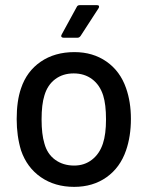

<svg xmlns="http://www.w3.org/2000/svg" viewBox="-20 -720 581 748"><path d="M62 -134Q45 -190 45 -256Q45 -327 62 -376Q84 -442 138.5 -479.5Q193 -517 270 -517Q342 -517 395 -480Q448 -443 471 -377Q490 -323 490 -257Q490 -189 471 -134Q448 -67 395 -29.5Q342 8 269 8Q194 8 139.5 -29.5Q85 -67 62 -134ZM381 -161Q393 -197 393 -255Q393 -313 382 -348Q369 -389 339 -411.5Q309 -434 267 -434Q225 -434 195 -411.5Q165 -389 153 -348Q142 -313 142 -255Q142 -197 153 -161Q164 -120 195 -97.5Q226 -75 269 -75Q309 -75 338.5 -98Q368 -121 381 -161ZM291 -700H358Q364 -700 365.5 -696.5Q367 -693 364 -688L294 -580Q289 -573 282 -573H228Q222 -573 219.5 -576.5Q217 -580 220 -585L279 -693Q282 -700 291 -700Z"/></svg>

Font: BarlowMedium
Style: Regular
Weight: 500
Designer: Jeremy Tribby
Foundry: Tribby Type
Version: Version 1.422